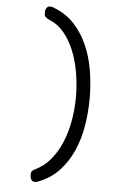

<svg xmlns="http://www.w3.org/2000/svg" viewBox="-65 -906 730 1112"><g transform="rotate(5 300.0 -350.0)"><path d="M153 120Q153 105 159.5 98Q166 91 178 86Q229 61 266 16Q303 -29 327 -87Q351 -145 363 -212.5Q375 -280 375 -351Q375 -420 363.5 -489.5Q352 -559 328 -618Q304 -677 267.5 -720.5Q231 -764 182 -783Q166 -790 159.5 -797.5Q153 -805 153 -820Q153 -827 154 -834Q155 -841 158.5 -847Q162 -853 167.5 -856.5Q173 -860 181 -860Q187 -860 193 -858.5Q199 -857 209 -852Q277 -825 324 -773.5Q371 -722 400 -655Q429 -588 442 -510Q455 -432 455 -350Q455 -269 442 -190.5Q429 -112 399.5 -45Q370 22 323 73.5Q276 125 207 153Q198 157 192.5 158.5Q187 160 182 160Q173 160 167.5 156.5Q162 153 158.5 147Q155 141 154 134Q153 127 153 120Z"/></g></svg>

Font: Maple Mono Light
Style: Regular
Weight: 300
Monospace: yes
Designer: subframe7536
Version: Version 7.000